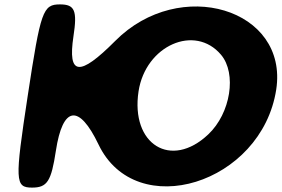

<svg xmlns="http://www.w3.org/2000/svg" viewBox="-20 -903 1280 873"><path d="M106 -467C47 -79 48 -50 126 -50C195 -50 213 -79 234 -217C265 -421 339 -432 428 -246C598 110 1170 -67 1236 -496C1292 -863 797 -1012 504 -717C341 -553 287 -559 314 -738C332 -855 320 -883 253 -883C175 -883 165 -855 106 -467ZM985 -654C1057 -569 1029 -388 927 -292C758 -132 573 -246 610 -488C642 -696 866 -795 985 -654Z"/></svg>

Font: Hussar Skorodowane
Style: Ky
Weight: 700
Foundry: Cannot Into Space Fonts
Version: Version 0.892